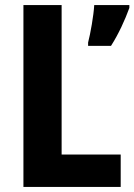

<svg xmlns="http://www.w3.org/2000/svg" viewBox="-20 -734 528 754"><path d="M72 0H454V-127H222V-714H72ZM488 -703V-714H350C348 -674 335 -601 326 -567V-554H416C446 -601 471 -656 488 -703Z"/></svg>

Font: Noto Sans Oriya Cond Bold
Style: Bold
Weight: 700
Width: 3
Designer: Amélie Bonet and Sol Matas
Foundry: Google LLC
Version: Version 2.006